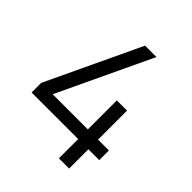

<svg xmlns="http://www.w3.org/2000/svg" viewBox="-196 -851 983 983"><g transform="rotate(45 295.0 -360.0)"><path d="M387 0H461V-139.5H539.5V-209.5H461V-419.5H387V-209.5H132.5L373.5 -720H291L50 -209.5V-139.5H387Z"/></g></svg>

Font: Hauora
Style: Regular
Weight: 400
Designer: Mikhail Sharanda
Foundry: WCYS & Co.
Version: Version 1.010